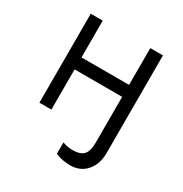

<svg xmlns="http://www.w3.org/2000/svg" viewBox="-167 -647 926 972"><g transform="rotate(30 296.0 -161.5)"><path d="M433 32Q433 82 414 103Q395 124 350 124Q333 124 318 121Q303 118 291 113V179Q310 189 335 193Q360 197 377 197Q436 197 471.5 156.5Q507 116 507 50V-520H433V-305H155V-520H85V0H155V-235H433Z"/></g></svg>

Font: Fixel Variable
Style: Regular
Weight: 100
Width: 3
Designer: AlfaBravo + MacPaw
Foundry: Kyrylo Tkachov, Marchela Mozhyna, Serhii Makarenko, Maria Weinstein, Zakhar Kryvoshyya
Version: Version 1.211